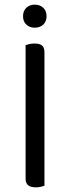

<svg xmlns="http://www.w3.org/2000/svg" viewBox="-20 -800 302 825"><path d="M90 -363H171V-2Q166 0 156 2.5Q146 5 134 5Q112 5 101 -4Q90 -13 90 -32ZM171 -296H90V-606Q95 -608 105.5 -610.5Q116 -613 128 -613Q150 -613 160.5 -604.5Q171 -596 171 -576ZM180 -730Q180 -708 166 -694.5Q152 -681 129 -681Q107 -681 93 -694.5Q79 -708 79 -730Q79 -753 93 -766.5Q107 -780 129 -780Q152 -780 166 -766.5Q180 -753 180 -730Z"/></svg>

Font: Baloo Tamma 2
Style: Regular
Weight: 400
Designer: Divya Kowshik, Shuchita Grover and Ek Type
Foundry: Ek Type
Version: Version 1.700